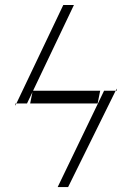

<svg xmlns="http://www.w3.org/2000/svg" viewBox="-20 -756 505 776"><path d="M384.9 -389.2 374.6 -337.7H101.9L111.2 -383.9L89.1 -337.7H46.2L41.5 -328.1L42.6 -337.7H46.2L235.8 -735.8H278.8L113.6 -389.2ZM447.4 -389.2 255.3 0H213.1L400.6 -389.2ZM451.7 -398.1V-389.2H447.4Z"/></svg>

Font: Inter Extra Light  BETA
Style: Italic
Weight: 200
Italic angle: 9.39999°
Designer: Rasmus Andersson
Foundry: rsms
Version: Version 3.011;git-f93a4a705